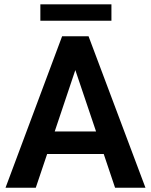

<svg xmlns="http://www.w3.org/2000/svg" viewBox="-20 -881 707 901"><path d="M520 0 466.8 -158.2H201.2L147.9 0H5.9L271.5 -710.9H395.5L662.6 0ZM236.8 -264.2H430.7L333.5 -552.2ZM502.9 -860.8V-783.7H169.4V-860.8Z"/></svg>

Font: Vazirmatn RD UI SemiBold
Style: Regular
Weight: 600
Designer: Saber Rastikerdar
Foundry: Saber Rastikerdar
Version: Version 33.003